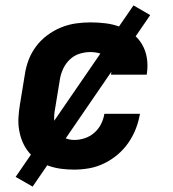

<svg xmlns="http://www.w3.org/2000/svg" viewBox="-20 -621 640 712"><path d="M255 8Q231 8 207.5 5Q184 2 162 -5.5Q140 -13 121 -25.5Q102 -38 87.5 -55.5Q73 -73 64 -94Q55 -115 51 -138.5Q47 -162 48.5 -186Q50 -210 54 -234L72 -344Q76 -372 86 -398.5Q96 -425 113.5 -448.5Q131 -472 155 -490Q179 -508 206 -519Q233 -530 260.5 -534Q288 -538 315 -538Q344 -538 372 -534.5Q400 -531 425 -521.5Q450 -512 471.5 -496Q493 -480 506.5 -457Q520 -434 524.5 -406.5Q529 -379 525 -351Q525 -349 524.5 -347.5Q524 -346 524 -344H392Q392 -345 392 -345.5Q392 -346 392 -347Q395 -364 391 -380Q387 -396 376 -407.5Q365 -419 348.5 -423.5Q332 -428 315 -428Q295 -428 274.5 -421.5Q254 -415 238.5 -400Q223 -385 214 -365.5Q205 -346 202 -326L184 -216Q180 -196 181 -175.5Q182 -155 190.5 -137.5Q199 -120 217 -111Q235 -102 255 -102Q275 -102 294.5 -108.5Q314 -115 329.5 -128.5Q345 -142 354.5 -160.5Q364 -179 367 -199H499Q494 -170 483.5 -143Q473 -116 456 -91.5Q439 -67 416 -47.5Q393 -28 366 -15Q339 -2 311 3Q283 8 255 8ZM101 71 38 35 475 -601 537 -565Z"/></svg>

Font: Iosevka Curly XBdExObl
Style: Regular
Weight: 800
Width: 7
Italic angle: -9°
Monospace: yes
Designer: Belleve Invis
Foundry: Belleve Invis
Version: Version 11.1.0; ttfautohint (v1.8.3)